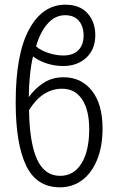

<svg xmlns="http://www.w3.org/2000/svg" viewBox="-20 -790 500 820"><path d="M103 -375Q127 -410 164.5 -435Q202 -460 252 -460Q327 -460 372.5 -402.5Q418 -345 418 -241Q418 -164 394.5 -107Q371 -50 330 -20Q289 10 236 10Q136 10 91.5 -83Q47 -176 47 -353Q47 -560 104.5 -665Q162 -770 259 -770Q321 -770 354 -733Q387 -696 387 -640Q387 -579 348.5 -543.5Q310 -508 250 -508Q214 -508 180 -519Q146 -530 121 -549Q113 -517 108 -469Q103 -421 103 -375ZM134 -592Q153 -575 186 -564Q219 -553 250 -553Q292 -553 314.5 -575.5Q337 -598 337 -638Q337 -677 317 -701Q297 -725 258 -725Q215 -725 183 -688.5Q151 -652 134 -592ZM361 -239Q361 -319 331 -365Q301 -411 245 -411Q161 -411 104 -320Q106 -181 138 -110Q170 -39 237 -39Q295 -39 328 -92Q361 -145 361 -239Z"/></svg>

Font: Noto Sans Display Light Narrow
Style: Regular
Weight: 300
Width: 4
Designer: Monotype Design team
Foundry: Monotype Imaging Inc.
Version: Version 1.000